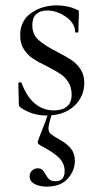

<svg xmlns="http://www.w3.org/2000/svg" viewBox="-20 -418 378 713"><path d="M191 -226Q226 -208 245.5 -195Q265 -182 279 -161Q293 -140 293 -110Q293 -59 255 -24Q217 11 152 11Q99 11 56 -19Q50 -23 50 -31L48 -109Q48 -112 53.5 -112.5Q59 -113 60 -110Q79 -59 109.5 -33.5Q140 -8 180 -8Q211 -8 228.5 -22.5Q246 -37 246 -66Q246 -94 233.5 -113.5Q221 -133 203 -144.5Q185 -156 154 -172Q121 -188 101.5 -201Q82 -214 68.5 -235Q55 -256 55 -287Q55 -341 95.5 -369.5Q136 -398 191 -398Q231 -398 264 -383Q270 -381 271.5 -378.5Q273 -376 273 -372Q273 -352 272 -341L271 -299Q271 -297 265 -297Q259 -297 259 -299Q259 -331 225.5 -355Q192 -379 155 -379Q129 -379 114.5 -365.5Q100 -352 100 -325Q100 -290 123 -269.5Q146 -249 191 -226ZM160 58Q160 72 168 79Q176 86 204 102Q229 116 243.5 134Q258 152 258 179Q258 216 231.5 245.5Q205 275 154 275Q126 275 108 265Q90 255 90 237Q90 224 99 215.5Q108 207 120 207Q131 207 137 212.5Q143 218 149 229Q156 242 163.5 248.5Q171 255 186 255Q220 255 220 217Q220 191 201.5 170.5Q183 150 134 124Q120 117 120 111Q120 107 125 94Q130 81 150 30Q152 22 155 15Q158 8 160 1L173 2Q160 46 160 58Z"/></svg>

Font: Cormorant Infant
Style: Regular
Weight: 400
Designer: Christian Thalmann (Catharsis Fonts)
Foundry: Catharsis Fonts
Version: Version 4.000